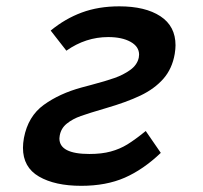

<svg xmlns="http://www.w3.org/2000/svg" viewBox="-20 -579 640 606"><path d="M52.5 -112.5Q52.5 -127 55.5 -143.5Q68.5 -212 118.2 -248Q168 -284 238 -303Q272 -312 268 -311Q313.5 -323 341.2 -332.8Q369 -342.5 391 -358.2Q413 -374 418 -397Q419 -404 419 -406.5Q419 -432 392 -447Q365 -462 321.5 -462Q250.5 -462 189.5 -419L140 -482.5Q185.5 -520 238.2 -539.5Q291 -559 356.5 -559Q438.5 -559 486.2 -527.8Q534 -496.5 534 -436Q534 -425 531.5 -409Q523.5 -362 495.5 -330.2Q467.5 -298.5 423.5 -277.5Q379.5 -256.5 314 -237.5Q261 -222 235 -212.8Q209 -203.5 190.8 -188.8Q172.5 -174 168.5 -151Q167.5 -145 167.5 -142Q167.5 -93 262.5 -93Q301 -93 329.5 -100.8Q358 -108.5 382 -123.2Q406 -138 440 -165.5L487.5 -96.5Q432.5 -44 373.8 -18.2Q315 7.5 236.5 7.5Q153.5 7.5 103 -21.8Q52.5 -51 52.5 -112.5Z"/></svg>

Font: JuliaMono SemiBoldItalic
Style: Regular
Weight: 600
Italic angle: -9°
Monospace: yes
Designer: cormullion
Foundry: corm
Version: Version 0.049; ttfautohint (v1.8.4)